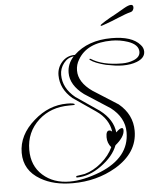

<svg xmlns="http://www.w3.org/2000/svg" viewBox="-60 -869 836 1008"><g transform="rotate(-5 358.0 -365.0)"><path d="M283 88Q182 88 114 48Q29 -1 29 -94Q29 -188 113 -261Q192 -331 288 -331Q329 -331 329 -323Q329 -319 299 -320Q202 -320 138 -262Q70 -200 70 -106Q70 -22 126 28Q182 78 268 78Q340 78 430 43Q587 -21 587 -154Q587 -232 515 -287L382 -373Q311 -426 311 -491Q311 -538 345 -575Q313 -572 292 -544.5Q271 -517 271 -484Q271 -414 335 -362L458 -278Q526 -226 533 -158Q553 -178 564 -178Q572 -178 572 -166Q572 -131 523 -91Q501 -33 435 14Q371 60 308 60Q303 60 303 57Q303 51 311 51L349 45Q396 32 438 -3.5Q480 -39 500 -83Q480 -106 480 -137Q480 -171 497 -171Q505 -171 512 -164Q508 -196 489.5 -225Q471 -254 437 -277L319 -358Q257 -411 257 -483Q257 -523 283.5 -552.5Q310 -582 350 -582H352Q426 -653 551 -653Q659 -653 701 -604Q716 -588 716 -568Q716 -534 672 -517Q641 -505 599 -505Q579 -505 557 -508Q535 -511 510 -516Q453 -530 428 -549Q426 -551 426 -552Q426 -555 429 -555Q432 -555 433 -554Q492 -516 596 -516Q629 -516 656 -527Q691 -541 691 -569Q691 -607 636 -626Q594 -640 551 -640Q420 -640 372 -556Q356 -530 356 -499Q356 -437 427 -387L559 -303Q630 -244 630 -158Q630 -42 510 29Q409 88 283 88ZM505 -722Q500 -722 500 -725Q500 -728 525.5 -744Q551 -760 582 -776Q608 -791 631.5 -804.5Q655 -818 668 -818Q680 -818 680 -804Q680 -797 676 -790Q672 -783 665 -781Q658 -779 649 -776.5Q640 -774 633 -771Q618 -765 597.5 -757Q577 -749 558 -741Q538 -734 522.5 -728Q507 -722 505 -722Z"/></g></svg>

Font: Love Light
Style: Regular
Weight: 400
Designer: Robert E. Leuschke
Foundry: Robert E. Leuschke
Version: Version 1.010; ttfautohint (v1.8.3)